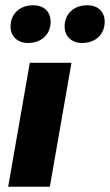

<svg xmlns="http://www.w3.org/2000/svg" viewBox="-20 -708 417 728"><path d="M169 0 251 -470H93L11 0ZM86 -545C138 -545 172 -578 172 -626C172 -661 149 -688 106 -688C54 -688 20 -655 20 -607C20 -572 45 -545 86 -545ZM291 -545C343 -545 377 -578 377 -626C377 -661 354 -688 311 -688C259 -688 225 -655 225 -607C225 -572 250 -545 291 -545Z"/></svg>

Font: Celebes ExtraBold
Style: Italic
Weight: 800
Italic angle: -10°
Designer: Anugrah Pasau
Foundry: Lafontype
Version: Version 1.000